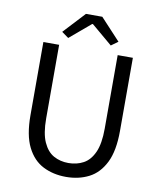

<svg xmlns="http://www.w3.org/2000/svg" viewBox="-92 -911 829 995"><g transform="rotate(10 322.5 -413.0)"><path d="M323 12Q256 12 202.5 -15Q149 -42 118 -104Q87 -166 87 -271V-656H170V-269Q170 -190 190.5 -144.5Q211 -99 245.5 -80Q280 -61 323 -61Q367 -61 402 -80Q437 -99 457.5 -144.5Q478 -190 478 -269V-656H558V-271Q558 -166 527 -104Q496 -42 443 -15Q390 12 323 12ZM210 -699 174 -725 279 -838H365L470 -725L434 -699L324 -792H320Z"/></g></svg>

Font: .
Style: 
Weight: 400
Designer: Paul D. Hunt, Dalton Maag
Foundry: Dalton Maag Ltd
Version: Version 1.200